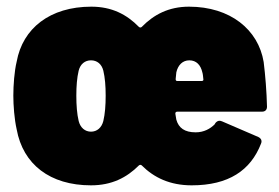

<svg xmlns="http://www.w3.org/2000/svg" viewBox="-20 -548 837 576"><path d="M567 -151C534 -151 516 -164 509 -189C508 -195 507 -201 506 -207C506 -211 508 -213 512 -213H766C775 -213 781 -218 781 -228C780 -272 776 -322 771 -362C755 -459 671 -528 547 -528C486 -528 441 -504 405 -467C402 -465 400 -465 397 -467C360 -505 315 -528 254 -528C130 -528 48 -463 30 -363C23 -334 20 -292 20 -261C20 -232 23 -191 30 -160C49 -55 130 8 253 8C315 8 360 -15 397 -52C400 -54 402 -54 405 -52C442 -15 490 8 555 8C666 8 732 -37 763 -117C767 -126 763 -133 755 -137L646 -184C639 -187 633 -186 628 -181C626 -179 625 -177 624 -175C611 -162 592 -151 567 -151ZM290 -185C285 -165 271 -153 253 -153C235 -153 221 -165 216 -185C211 -206 209 -232 209 -261C209 -290 211 -315 216 -336C221 -356 235 -367 253 -367C271 -367 285 -356 290 -336C295 -315 297 -290 297 -261C297 -232 295 -206 290 -185ZM548 -367C569 -367 582 -353 587 -331C589 -325 589 -318 590 -311C591 -307 589 -305 585 -305H512C508 -305 507 -307 507 -311L509 -331C514 -353 528 -367 548 -367Z"/></svg>

Font: Barlow Semi Condensed Black
Style: Regular
Weight: 900
Width: 4
Designer: Jeremy Tribby
Foundry: Tribby Type
Version: Version 1.408;PS 001.408;hotconv 1.0.88;makeotf.lib2.5.64775